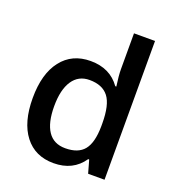

<svg xmlns="http://www.w3.org/2000/svg" viewBox="-139 -869 900 988"><g transform="rotate(20 311.5 -375.0)"><path d="M264.2 9.8Q163.1 9.8 106.4 -63.5Q49.8 -136.7 49.8 -269Q49.8 -401.9 107.2 -475.8Q164.6 -549.8 266.1 -549.8Q372.6 -549.8 428.2 -471.2H434.1Q425.8 -529.3 425.8 -563V-759.8H541V0H451.2L431.2 -70.8H425.8Q370.6 9.8 264.2 9.8ZM294.9 -83Q365.7 -83 397.9 -122.8Q430.2 -162.6 431.2 -252V-268.1Q431.2 -370.1 397.9 -413.1Q364.7 -456.1 293.9 -456.1Q233.4 -456.1 200.7 -407Q168 -357.9 168 -267.1Q168 -177.2 199.7 -130.1Q231.4 -83 294.9 -83Z"/></g></svg>

Font: f2_25842          
Style: Regular
Weight: 600
Foundry: Ascender Corporation
Version: Version 1.10